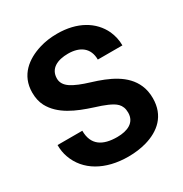

<svg xmlns="http://www.w3.org/2000/svg" viewBox="-170 -849 939 987"><g transform="rotate(-30 299.5 -355.5)"><path d="M23 -224C23 -197 27 -173 35 -151C71 -49 173 10 310 10C349 10 385 5 417 -4C501 -28 568 -83 568 -188C568 -217 563 -243 553 -266C517 -350 427 -389 332 -418C286 -432 251 -446 227 -462C203 -478 191 -498 191 -521C191 -581 242 -604 304 -604C375 -604 422 -570 422 -501H568C568 -533 561 -562 549 -589C511 -670 426 -721 307 -721C268 -721 233 -716 201 -706C119 -681 45 -626 45 -522C45 -491 51 -464 63 -441C104 -364 192 -327 282 -298C311 -289 334 -281 352 -273C390 -256 421 -238 421 -187C421 -128 371 -106 310 -106C225 -106 170 -138 170 -224Z"/></g></svg>

Font: Asimov Pro
Style: Bd
Weight: 700
Designer: Google
Version: Version 2.000980; 2014